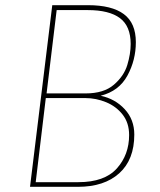

<svg xmlns="http://www.w3.org/2000/svg" viewBox="-20 -722 617 742"><path d="M369 -352Q425 -340 462 -300Q499 -260 499 -202Q499 -105 441 -52.5Q383 0 281 0H96L182 -702H320Q412 -702 458.5 -667.5Q505 -633 505 -559Q505 -490 472.5 -430Q440 -370 369 -352ZM160 -361H311Q381 -361 420 -394.5Q459 -428 472 -471Q485 -514 485 -552Q485 -621 443.5 -652Q402 -683 319 -683H199ZM283 -18Q384 -18 431.5 -71Q479 -124 479 -200Q479 -247 454 -279Q429 -311 390 -327Q351 -343 310 -343H157L118 -18Z"/></svg>

Font: Josefin Sans Thin
Style: Italic
Weight: 200
Italic angle: -7°
Designer: Santiago Orozco
Foundry: Typemade
Version: Version 2.000